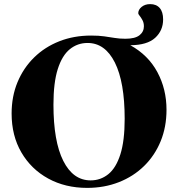

<svg xmlns="http://www.w3.org/2000/svg" viewBox="-20 -901 862 934"><path d="M423 -728Q460.5 -728 487 -724.2Q513.5 -720.5 537.5 -716.5Q561.5 -712.5 590 -712.5Q637 -712.5 658.5 -729.5Q680 -746.5 680 -773Q680 -790 673 -803Q666 -816 659.2 -824.2Q652.5 -832.5 652.5 -836.5Q652.5 -854 669 -867.5Q685.5 -881 710.5 -881Q740.5 -881 757 -862Q773.5 -843 773.5 -806.5Q773.5 -752.5 734.8 -717Q696 -681.5 614 -681Q701 -633 745.5 -550.2Q790 -467.5 790 -367Q790 -283.5 761.5 -214Q733 -144.5 681 -93.5Q629 -42.5 558.2 -14.8Q487.5 13 404 13Q297.5 13 214.5 -32.5Q131.5 -78 84 -159.5Q36.5 -241 36.5 -348.5Q36.5 -432 65.2 -501.2Q94 -570.5 146 -621.5Q198 -672.5 268.5 -700.2Q339 -728 423 -728ZM421 -23.5Q469.5 -23.5 507 -53.8Q544.5 -84 565.5 -150Q586.5 -216 586.5 -323Q586.5 -501.5 538.8 -596.8Q491 -692 406 -692Q357 -692 319.5 -661.5Q282 -631 261 -565Q240 -499 240 -392Q240 -213.5 287.8 -118.5Q335.5 -23.5 421 -23.5Z"/></svg>

Font: Newsreader 72pt
Style: Bold
Weight: 700
Designer: Hugues Gentile
Foundry: Production Type
Version: Version 1.003; ttfautohint (v1.8.3)